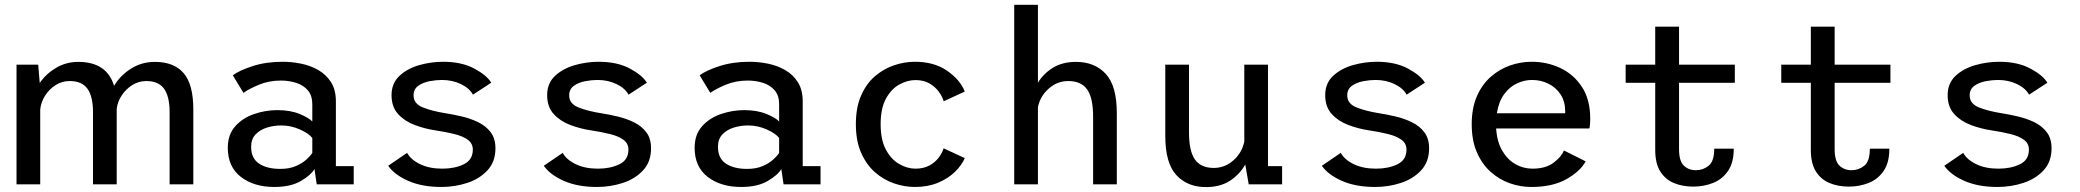

<svg xmlns="http://www.w3.org/2000/svg" viewBox="-20 -770 8690 802"><path d="M49 0V-500H139.5L146 -423.5Q172.5 -462 214.5 -486.8Q256.5 -511.5 307 -511.5Q426 -511.5 456.5 -411.5Q482 -454.5 526.8 -483Q571.5 -511.5 627 -511.5Q707 -511.5 747.2 -464.2Q787.5 -417 787.5 -313V0H688.5V-301.5Q688.5 -366.5 665.5 -399Q642.5 -431.5 591 -431.5Q559.5 -431.5 533 -415Q506.5 -398.5 488.8 -372Q471 -345.5 467.5 -315.5V0H368.5V-301.5Q368.5 -366.5 345.5 -399Q322.5 -431.5 271 -431.5Q239 -431.5 212.2 -414.5Q185.5 -397.5 168.2 -370.2Q151 -343 148 -312.5V0Z M1126 11Q1040.5 11 986 -31.2Q931.5 -73.5 931.5 -152.5Q931.5 -208 962.8 -242.8Q994 -277.5 1041.8 -293.8Q1089.5 -310 1138.5 -310Q1192.5 -310 1231.5 -294Q1270.5 -278 1284.5 -262.5V-334.5Q1284.5 -371 1265.8 -392.8Q1247 -414.5 1217 -424Q1187 -433.5 1153.5 -433.5Q1103 -433.5 1060.8 -415.8Q1018.5 -398 997 -382L952.5 -455.5Q979 -475.5 1035 -493.8Q1091 -512 1160.5 -512Q1199 -512 1238.2 -504Q1277.5 -496 1310.2 -477Q1343 -458 1363 -426.2Q1383 -394.5 1383 -347V-76H1457.5V0H1303L1293.5 -64Q1280 -39.5 1237.2 -14.2Q1194.5 11 1126 11ZM1150.5 -64.5Q1188 -64.5 1215 -76Q1242 -87.5 1259.5 -103.2Q1277 -119 1284.5 -131.5V-193.5Q1271 -212 1233.2 -229Q1195.5 -246 1155 -246Q1123.5 -246 1094.8 -237Q1066 -228 1047.5 -208.5Q1029 -189 1029 -157Q1029 -108.5 1062.2 -86.5Q1095.5 -64.5 1150.5 -64.5Z M1823.5 11Q1743 11 1685.2 -14.5Q1627.5 -40 1601.5 -77.5L1680.5 -131.5Q1696 -103 1734.8 -84.2Q1773.5 -65.5 1827.5 -65.5Q1879.5 -65.5 1917.2 -83.8Q1955 -102 1955 -145Q1955 -171 1934 -186.2Q1913 -201.5 1877.5 -210.2Q1842 -219 1798.5 -225.5Q1754.5 -232 1712.5 -247.8Q1670.5 -263.5 1643 -293.5Q1615.5 -323.5 1615.5 -372.5Q1615.5 -422 1648.2 -452.8Q1681 -483.5 1730.5 -497.8Q1780 -512 1831 -512Q1908 -512 1960.8 -483.8Q2013.5 -455.5 2032 -424.5L1955.5 -374.5Q1941.5 -401 1905.8 -418.5Q1870 -436 1825.5 -436Q1802 -436 1774.2 -430.8Q1746.5 -425.5 1727 -411.5Q1707.5 -397.5 1707.5 -371.5Q1707.5 -337 1745.8 -321.5Q1784 -306 1841 -297Q1873 -292 1909.2 -283.5Q1945.5 -275 1977.5 -259.5Q2009.5 -244 2029.5 -217.8Q2049.5 -191.5 2049.5 -150.5Q2049.5 -94.5 2016.5 -58.8Q1983.5 -23 1931.8 -6Q1880 11 1823.5 11Z M2473.5 11Q2393 11 2335.2 -14.5Q2277.5 -40 2251.5 -77.5L2330.5 -131.5Q2346 -103 2384.8 -84.2Q2423.5 -65.5 2477.5 -65.5Q2529.5 -65.5 2567.2 -83.8Q2605 -102 2605 -145Q2605 -171 2584 -186.2Q2563 -201.5 2527.5 -210.2Q2492 -219 2448.5 -225.5Q2404.5 -232 2362.5 -247.8Q2320.5 -263.5 2293 -293.5Q2265.5 -323.5 2265.5 -372.5Q2265.5 -422 2298.2 -452.8Q2331 -483.5 2380.5 -497.8Q2430 -512 2481 -512Q2558 -512 2610.8 -483.8Q2663.5 -455.5 2682 -424.5L2605.5 -374.5Q2591.5 -401 2555.8 -418.5Q2520 -436 2475.5 -436Q2452 -436 2424.2 -430.8Q2396.5 -425.5 2377 -411.5Q2357.5 -397.5 2357.5 -371.5Q2357.5 -337 2395.8 -321.5Q2434 -306 2491 -297Q2523 -292 2559.2 -283.5Q2595.5 -275 2627.5 -259.5Q2659.5 -244 2679.5 -217.8Q2699.5 -191.5 2699.5 -150.5Q2699.5 -94.5 2666.5 -58.8Q2633.5 -23 2581.8 -6Q2530 11 2473.5 11Z M3076 11Q2990.5 11 2936 -31.2Q2881.5 -73.5 2881.5 -152.5Q2881.5 -208 2912.8 -242.8Q2944 -277.5 2991.8 -293.8Q3039.5 -310 3088.5 -310Q3142.5 -310 3181.5 -294Q3220.5 -278 3234.5 -262.5V-334.5Q3234.5 -371 3215.8 -392.8Q3197 -414.5 3167 -424Q3137 -433.5 3103.5 -433.5Q3053 -433.5 3010.8 -415.8Q2968.5 -398 2947 -382L2902.5 -455.5Q2929 -475.5 2985 -493.8Q3041 -512 3110.5 -512Q3149 -512 3188.2 -504Q3227.5 -496 3260.2 -477Q3293 -458 3313 -426.2Q3333 -394.5 3333 -347V-76H3407.5V0H3253L3243.5 -64Q3230 -39.5 3187.2 -14.2Q3144.5 11 3076 11ZM3100.5 -64.5Q3138 -64.5 3165 -76Q3192 -87.5 3209.5 -103.2Q3227 -119 3234.5 -131.5V-193.5Q3221 -212 3183.2 -229Q3145.5 -246 3105 -246Q3073.5 -246 3044.8 -237Q3016 -228 2997.5 -208.5Q2979 -189 2979 -157Q2979 -108.5 3012.2 -86.5Q3045.5 -64.5 3100.5 -64.5Z M3801.5 11Q3758.5 11 3715 -3.8Q3671.5 -18.5 3635.2 -50.2Q3599 -82 3577 -131.8Q3555 -181.5 3555 -251Q3555 -321.5 3577 -371.2Q3599 -421 3635.2 -452Q3671.5 -483 3715 -497.5Q3758.5 -512 3801.5 -512Q3882 -512 3936.2 -474.5Q3990.5 -437 4010 -387.5L3922 -347Q3916 -367 3901 -387.5Q3886 -408 3861.8 -421.8Q3837.5 -435.5 3804 -435.5Q3770 -435.5 3736.2 -416.8Q3702.5 -398 3680.5 -357.5Q3658.5 -317 3658.5 -251Q3658.5 -186 3680.5 -145Q3702.5 -104 3736.2 -84.8Q3770 -65.5 3804 -65.5Q3838 -65.5 3862.2 -78.8Q3886.5 -92 3901.2 -111.8Q3916 -131.5 3921.5 -150.5L4010 -109.5Q3997 -79.5 3968.5 -51.8Q3940 -24 3897.8 -6.5Q3855.5 11 3801.5 11Z M4216.5 0V-750H4315.5V-424.5Q4338.5 -462.5 4378.2 -487Q4418 -511.5 4474.5 -511.5Q4552.5 -511.5 4598.8 -461.5Q4645 -411.5 4645 -297.5V0H4546V-282.5Q4546 -362 4520.8 -396.8Q4495.5 -431.5 4442.5 -431.5Q4396.5 -431.5 4360.8 -400Q4325 -368.5 4315.5 -322.5V0Z M5018 11.5Q4940 11.5 4893.8 -38.5Q4847.5 -88.5 4847.5 -202.5V-500H4946.5V-217.5Q4946.5 -138 4971.8 -103.2Q4997 -68.5 5050 -68.5Q5096 -68.5 5132 -100.2Q5168 -132 5177.5 -178.5V-500H5276.5V-76H5335.5V0H5196L5181.5 -83Q5159 -42 5118 -15.2Q5077 11.5 5018 11.5Z M5723.5 11Q5643 11 5585.2 -14.5Q5527.5 -40 5501.5 -77.5L5580.5 -131.5Q5596 -103 5634.8 -84.2Q5673.5 -65.5 5727.5 -65.5Q5779.5 -65.5 5817.2 -83.8Q5855 -102 5855 -145Q5855 -171 5834 -186.2Q5813 -201.5 5777.5 -210.2Q5742 -219 5698.5 -225.5Q5654.5 -232 5612.5 -247.8Q5570.5 -263.5 5543 -293.5Q5515.5 -323.5 5515.5 -372.5Q5515.5 -422 5548.2 -452.8Q5581 -483.5 5630.5 -497.8Q5680 -512 5731 -512Q5808 -512 5860.8 -483.8Q5913.5 -455.5 5932 -424.5L5855.5 -374.5Q5841.5 -401 5805.8 -418.5Q5770 -436 5725.5 -436Q5702 -436 5674.2 -430.8Q5646.5 -425.5 5627 -411.5Q5607.5 -397.5 5607.5 -371.5Q5607.5 -337 5645.8 -321.5Q5684 -306 5741 -297Q5773 -292 5809.2 -283.5Q5845.5 -275 5877.5 -259.5Q5909.5 -244 5929.5 -217.8Q5949.5 -191.5 5949.5 -150.5Q5949.5 -94.5 5916.5 -58.8Q5883.5 -23 5831.8 -6Q5780 11 5723.5 11Z M6376 11Q6330.5 11 6286.5 -4.5Q6242.5 -20 6206.5 -52.2Q6170.5 -84.5 6149 -133.8Q6127.5 -183 6127.5 -251Q6127.5 -318.5 6149 -367.8Q6170.5 -417 6206.8 -449Q6243 -481 6287.5 -496.5Q6332 -512 6378 -512Q6442 -512 6497.8 -485.8Q6553.5 -459.5 6588 -406.8Q6622.5 -354 6622.5 -274.5Q6622.5 -265 6621.8 -253.2Q6621 -241.5 6619 -233.5H6229.5Q6233 -178 6255 -140.5Q6277 -103 6310.2 -84.2Q6343.5 -65.5 6381.5 -65.5Q6437 -65.5 6470 -90.8Q6503 -116 6512.5 -141.5L6603.5 -96Q6580.5 -54 6522.8 -21.5Q6465 11 6376 11ZM6379.5 -436Q6348 -436 6317.2 -422Q6286.5 -408 6263.5 -377.2Q6240.5 -346.5 6232.5 -297H6518V-305Q6518 -345.5 6499 -375Q6480 -404.5 6448.2 -420.2Q6416.5 -436 6379.5 -436Z M6894 -143.5V-424H6770.5V-500H6894V-658.5H6993.5V-500H7226.5V-424H6993.5V-146.5Q6993.5 -97.5 7013.5 -78.2Q7033.5 -59 7064 -59Q7094 -59 7117.2 -77.8Q7140.5 -96.5 7140.5 -149H7222Q7222 -90.5 7198 -55.8Q7174 -21 7135.5 -5.8Q7097 9.5 7053 9.5Q7008 9.5 6972 -5.5Q6936 -20.5 6915 -54Q6894 -87.5 6894 -143.5Z M7544 -143.5V-424H7420.5V-500H7544V-658.5H7643.5V-500H7876.5V-424H7643.5V-146.5Q7643.5 -97.5 7663.5 -78.2Q7683.5 -59 7714 -59Q7744 -59 7767.2 -77.8Q7790.5 -96.5 7790.5 -149H7872Q7872 -90.5 7848 -55.8Q7824 -21 7785.5 -5.8Q7747 9.5 7703 9.5Q7658 9.5 7622 -5.5Q7586 -20.5 7565 -54Q7544 -87.5 7544 -143.5Z M8323.5 11Q8243 11 8185.2 -14.5Q8127.5 -40 8101.5 -77.5L8180.5 -131.5Q8196 -103 8234.8 -84.2Q8273.5 -65.5 8327.5 -65.5Q8379.5 -65.5 8417.2 -83.8Q8455 -102 8455 -145Q8455 -171 8434 -186.2Q8413 -201.5 8377.5 -210.2Q8342 -219 8298.5 -225.5Q8254.5 -232 8212.5 -247.8Q8170.5 -263.5 8143 -293.5Q8115.5 -323.5 8115.5 -372.5Q8115.5 -422 8148.2 -452.8Q8181 -483.5 8230.5 -497.8Q8280 -512 8331 -512Q8408 -512 8460.8 -483.8Q8513.5 -455.5 8532 -424.5L8455.5 -374.5Q8441.5 -401 8405.8 -418.5Q8370 -436 8325.5 -436Q8302 -436 8274.2 -430.8Q8246.5 -425.5 8227 -411.5Q8207.5 -397.5 8207.5 -371.5Q8207.5 -337 8245.8 -321.5Q8284 -306 8341 -297Q8373 -292 8409.2 -283.5Q8445.5 -275 8477.5 -259.5Q8509.5 -244 8529.5 -217.8Q8549.5 -191.5 8549.5 -150.5Q8549.5 -94.5 8516.5 -58.8Q8483.5 -23 8431.8 -6Q8380 11 8323.5 11Z"/></svg>

Font: Trispace
Style: Regular
Weight: 400
Designer: Tyler Finck
Foundry: Etcetera Type Company
Version: Version 1.210; ttfautohint (v1.8.3)